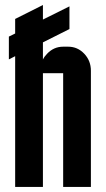

<svg xmlns="http://www.w3.org/2000/svg" viewBox="-20 -740 420 760"><path d="M149.9 0H40V-517.6L15.1 -504.9V-595.2L40 -607.4V-665L149.9 -720.2V-662.6L254.9 -714.8V-625L149.9 -572.3V-504.4Q155.8 -516.6 166.5 -527.3Q192.9 -555.2 230 -555.2H250Q287.1 -555.2 313.5 -527.3Q339.8 -499.5 339.8 -460V0H230V-450.2H149.9Z"/></svg>

Font: Horta
Style: Regular
Weight: 600
Width: 3
Version: Version 0.11